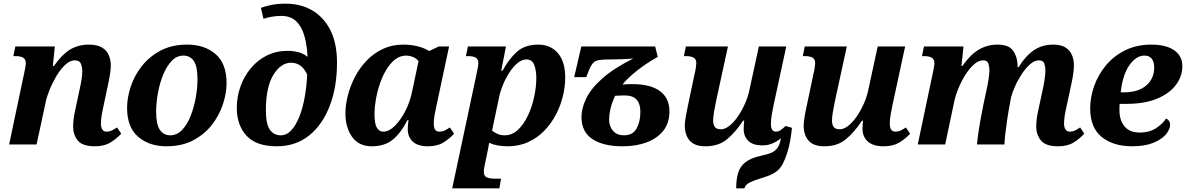

<svg xmlns="http://www.w3.org/2000/svg" viewBox="-20 -790 6489 1050"><path d="M498 10Q431 10 405.5 -21.5Q380 -53 380 -97Q380 -135 389 -177L413 -290Q423 -334 426.5 -358Q430 -382 430 -403Q430 -422 422.5 -441Q415 -460 389 -460Q363 -460 337.5 -436.5Q312 -413 290 -376.5Q268 -340 252 -301Q236 -262 230 -232L180 0H30L112 -389Q121 -428 121 -445Q121 -466 106.5 -474.5Q92 -483 68 -483H53L64 -536H280L269 -429H275Q316 -489 361 -517.5Q406 -546 467 -546Q512 -546 538 -530Q564 -514 575 -488Q586 -462 586 -431Q586 -412 581.5 -383Q577 -354 569 -319L543 -196Q537 -168 534.5 -148.5Q532 -129 532 -114Q532 -94 539.5 -82Q547 -70 563 -70Q578 -70 590.5 -76Q603 -82 620 -93L643 -59Q617 -31 583.5 -10.5Q550 10 498 10Z M890 10Q796 10 735.5 -42Q675 -94 675 -200Q675 -256 695 -316.5Q715 -377 756 -429Q797 -481 858.5 -513.5Q920 -546 1004 -546Q1099 -546 1159 -494Q1219 -442 1219 -336Q1219 -280 1199 -219.5Q1179 -159 1138.5 -107Q1098 -55 1036 -22.5Q974 10 890 10ZM911 -50Q948 -50 976 -79.5Q1004 -109 1022.5 -156Q1041 -203 1050.5 -256Q1060 -309 1060 -357Q1060 -428 1039.5 -457Q1019 -486 983 -486Q946 -486 918.5 -456.5Q891 -427 872 -380.5Q853 -334 843.5 -280.5Q834 -227 834 -179Q834 -109 854.5 -79.5Q875 -50 911 -50Z M1493 10Q1382 10 1328.5 -47.5Q1275 -105 1275 -201Q1275 -260 1294.5 -315.5Q1314 -371 1350.5 -415.5Q1387 -460 1438.5 -486Q1490 -512 1553 -512Q1581 -512 1610 -505Q1639 -498 1662 -479Q1659 -543 1644.5 -594Q1630 -645 1599.5 -674Q1569 -703 1518 -703Q1489 -703 1463 -698Q1437 -693 1421 -687L1407 -747Q1427 -755 1461.5 -762.5Q1496 -770 1542 -770Q1624 -770 1687 -733.5Q1750 -697 1786.5 -625.5Q1823 -554 1823 -447Q1823 -315 1783.5 -211.5Q1744 -108 1670.5 -49Q1597 10 1493 10ZM1515 -50Q1548 -50 1573.5 -78Q1599 -106 1617.5 -153Q1636 -200 1646.5 -259.5Q1657 -319 1660 -382Q1644 -417 1621.5 -432Q1599 -447 1572 -447Q1516 -447 1475 -380.5Q1434 -314 1434 -187Q1434 -111 1456 -80.5Q1478 -50 1515 -50Z M2014 10Q1942 10 1905.5 -41.5Q1869 -93 1869 -170Q1869 -217 1882.5 -269Q1896 -321 1921.5 -370Q1947 -419 1985.5 -459Q2024 -499 2074 -522.5Q2124 -546 2185 -546Q2229 -546 2265.5 -536.5Q2302 -527 2327 -511L2380 -536H2436L2368 -217Q2361 -186 2356.5 -160.5Q2352 -135 2352 -113Q2352 -70 2383 -70Q2399 -70 2411.5 -76Q2424 -82 2440 -93L2463 -59Q2438 -31 2404.5 -10.5Q2371 10 2319 10Q2265 10 2237.5 -15.5Q2210 -41 2210 -84Q2210 -97 2211 -107Q2212 -117 2214 -133H2208Q2175 -66 2130 -28Q2085 10 2014 10ZM2076 -70Q2107 -70 2139 -101.5Q2171 -133 2196.5 -182.5Q2222 -232 2233 -286L2269 -456Q2254 -473 2236 -479.5Q2218 -486 2202 -486Q2167 -486 2139.5 -464Q2112 -442 2091 -406Q2070 -370 2056 -327.5Q2042 -285 2035 -243Q2028 -201 2028 -168Q2028 -113 2041 -91.5Q2054 -70 2076 -70Z M2453 240 2589 -399Q2592 -413 2594 -425Q2596 -437 2596 -445Q2596 -467 2581.5 -475Q2567 -483 2543 -483H2528L2539 -536H2747L2721 -403H2728Q2762 -466 2806 -506Q2850 -546 2924 -546Q2991 -546 3031 -499.5Q3071 -453 3071 -365Q3071 -317 3058.5 -265Q3046 -213 3020.5 -164Q2995 -115 2957.5 -76Q2920 -37 2869.5 -13.5Q2819 10 2757 10Q2696 10 2655 -9Q2654 -2 2651.5 11Q2649 24 2647 35L2633 102Q2630 115 2628 127.5Q2626 140 2626 149Q2626 173 2641.5 180Q2657 187 2687 187H2720L2711 240ZM2740 -50Q2781 -50 2813 -80.5Q2845 -111 2867.5 -159Q2890 -207 2901.5 -261.5Q2913 -316 2913 -363Q2913 -406 2901.5 -435.5Q2890 -465 2859 -465Q2834 -465 2810 -445Q2786 -425 2765.5 -393Q2745 -361 2730.5 -326Q2716 -291 2710 -261L2671 -76Q2682 -66 2700 -58Q2718 -50 2740 -50Z M3385 10Q3279 10 3219.5 -29.5Q3160 -69 3160 -150Q3160 -198 3186 -252Q3212 -306 3274 -361Q3336 -416 3443 -470Q3408 -467 3375.5 -466Q3343 -465 3316 -465Q3280 -465 3258.5 -462Q3237 -459 3225 -447Q3213 -435 3202 -409L3186 -368H3120L3159 -536H3563L3577 -479Q3544 -461 3507.5 -436Q3471 -411 3438.5 -383Q3406 -355 3384 -328Q3401 -329 3414 -329.5Q3427 -330 3437 -330Q3538 -330 3589.5 -291.5Q3641 -253 3641 -181Q3641 -117 3607.5 -75Q3574 -33 3516.5 -11.5Q3459 10 3385 10ZM3392 -50Q3441 -50 3461.5 -87.5Q3482 -125 3482 -178Q3482 -268 3398 -268Q3370 -268 3344 -266Q3325 -226 3318 -192.5Q3311 -159 3311 -139Q3311 -99 3332.5 -74.5Q3354 -50 3392 -50Z M3838 10Q3795 10 3770.5 -5.5Q3746 -21 3735.5 -47Q3725 -73 3725 -102Q3725 -123 3730.5 -153.5Q3736 -184 3742 -212L3778 -383Q3783 -403 3785.5 -420.5Q3788 -438 3788 -445Q3788 -466 3773.5 -474.5Q3759 -483 3735 -483H3720L3731 -536H3961L3896 -237Q3890 -209 3885 -179.5Q3880 -150 3880 -131Q3880 -109 3889 -96Q3898 -83 3923 -83Q3945 -83 3969 -102Q3993 -121 4014.5 -152Q4036 -183 4053 -220.5Q4070 -258 4078 -296L4130 -536H4280L4211 -217Q4206 -193 4201 -165Q4196 -137 4196 -113Q4196 -70 4223 -70Q4236 -70 4249 -78.5Q4262 -87 4276 -101L4311 -91Q4309 -65 4302 -24.5Q4295 16 4284 49Q4273 83 4260 107.5Q4247 132 4224.5 149Q4202 166 4160 179Q4104 196 4080 208Q4056 220 4051 240H4006Q4006 190 4017 154.5Q4028 119 4057.5 96.5Q4087 74 4141 62Q4185 52 4202.5 43.5Q4220 35 4233 17Q4240 6 4244 -6.5Q4248 -19 4251 -34Q4230 -17 4205 -6Q4180 5 4149 5Q4098 5 4072.5 -19.5Q4047 -44 4047 -84Q4047 -108 4050 -130H4044Q4003 -68 3956.5 -29Q3910 10 3838 10Z M4488 10Q4445 10 4420.5 -5.5Q4396 -21 4385.5 -47Q4375 -73 4375 -102Q4375 -121 4380 -151Q4385 -181 4392 -212L4428 -383Q4433 -403 4435.5 -420.5Q4438 -438 4438 -445Q4438 -466 4423.5 -474.5Q4409 -483 4385 -483H4370L4381 -536H4611L4546 -237Q4540 -209 4535 -179.5Q4530 -150 4530 -131Q4530 -109 4539 -96Q4548 -83 4573 -83Q4595 -83 4619 -102Q4643 -121 4664.5 -152Q4686 -183 4703 -220.5Q4720 -258 4728 -296L4780 -536H4930L4861 -217Q4856 -193 4851 -165Q4846 -137 4846 -113Q4846 -70 4877 -70Q4893 -70 4905.5 -76Q4918 -82 4934 -93L4957 -59Q4932 -31 4898 -10.5Q4864 10 4812 10Q4754 10 4725.5 -16.5Q4697 -43 4697 -84Q4697 -108 4700 -130H4694Q4653 -68 4606.5 -29Q4560 10 4488 10Z M5766 10Q5699 10 5673 -21.5Q5647 -53 5647 -97Q5647 -134 5656 -177L5681 -294Q5686 -314 5691.5 -347.5Q5697 -381 5697 -405Q5697 -423 5691.5 -441.5Q5686 -460 5662 -460Q5637 -460 5612.5 -438Q5588 -416 5566.5 -383Q5545 -350 5530 -315.5Q5515 -281 5509 -257L5498 -197Q5494 -176 5488.5 -139Q5483 -102 5478.5 -63.5Q5474 -25 5473 0H5323Q5325 -27 5331 -67.5Q5337 -108 5345 -150.5Q5353 -193 5359 -223L5374 -293Q5382 -328 5386.5 -359.5Q5391 -391 5391 -405Q5391 -423 5385.5 -441.5Q5380 -460 5357 -460Q5331 -460 5305.5 -437Q5280 -414 5258 -378.5Q5236 -343 5221 -306Q5206 -269 5200 -242L5149 0H4999L5081 -389Q5090 -428 5090 -445Q5090 -466 5075.5 -474.5Q5061 -483 5037 -483H5022L5033 -536H5249L5238 -429H5243Q5287 -492 5333.5 -519Q5380 -546 5435 -546Q5496 -546 5519.5 -514Q5543 -482 5545 -435V-422H5550Q5588 -484 5633.5 -515Q5679 -546 5740 -546Q5783 -546 5807.5 -530Q5832 -514 5842.5 -488.5Q5853 -463 5853 -434Q5853 -409 5848 -378Q5843 -347 5837 -321L5810 -196Q5804 -169 5801.5 -149Q5799 -129 5799 -114Q5799 -94 5807 -82Q5815 -70 5831 -70Q5845 -70 5858 -76Q5871 -82 5887 -93L5910 -59Q5884 -31 5851 -10.5Q5818 10 5766 10Z M6171 10Q6068 10 6005 -41Q5942 -92 5942 -197Q5942 -259 5964 -320.5Q5986 -382 6028.5 -433Q6071 -484 6133.5 -515Q6196 -546 6277 -546Q6357 -546 6401.5 -515Q6446 -484 6446 -428Q6446 -373 6411 -326Q6376 -279 6308 -250.5Q6240 -222 6140 -222H6103Q6102 -212 6102 -203.5Q6102 -195 6102 -187Q6102 -132 6130 -98.5Q6158 -65 6214 -65Q6264 -65 6300.5 -88Q6337 -111 6357 -142Q6379 -131 6379 -109Q6379 -82 6355.5 -54.5Q6332 -27 6286 -8.5Q6240 10 6171 10ZM6109 -285H6125Q6205 -285 6248.5 -322.5Q6292 -360 6292 -421Q6292 -452 6278.5 -469Q6265 -486 6238 -486Q6193 -486 6156 -433Q6119 -380 6109 -285Z"/></svg>

Font: Noto Serif
Style: Bold Italic
Weight: 700
Italic angle: -12°
Designer: Monotype Design Team
Foundry: Monotype Imaging Inc.
Version: Version 2.013